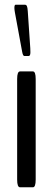

<svg xmlns="http://www.w3.org/2000/svg" viewBox="-20 -794 217 814"><path d="M83 -556.6Q77.1 -556.6 73.7 -575.7L43 -742.2Q41 -753.9 41 -760.3Q41 -773.9 45.9 -773.9H85.9Q91.3 -773.9 94 -768.3Q96.7 -762.7 97.7 -747.1L108.4 -589.4Q108.9 -582.5 108.9 -572.3Q108.9 -556.6 101.6 -556.6ZM64.9 0Q52.7 0 52.7 -32.7V-459Q52.7 -491.2 64.9 -491.2H119.6Q131.3 -491.2 131.3 -459V-32.7Q131.3 0 119.6 0Z"/></svg>

Font: BenchNine
Style: Bold
Weight: 700
Version: Version 1 ; ttfautohint (v0.92.18-e454-dirty) -l 8 -r 50 -G 